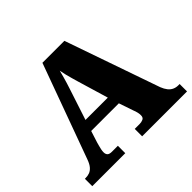

<svg xmlns="http://www.w3.org/2000/svg" viewBox="-165 -916 1119 1119"><g transform="rotate(-45 394.0 -357.0)"><path d="M7 0V-61H14Q31 -61 46 -66.5Q61 -72 74 -87Q87 -102 97 -130L310 -714H491L695 -128Q704 -105 716 -90Q728 -75 743.5 -68Q759 -61 777 -61H788V0H418V-61H458Q474 -61 487 -67Q500 -73 500 -92Q500 -102 498 -111.5Q496 -121 493.5 -129Q491 -137 489 -141L458 -232H230L207 -160Q205 -152 201.5 -140Q198 -128 195.5 -115.5Q193 -103 193 -93Q193 -78 201 -69.5Q209 -61 230 -61H279V0ZM252 -301H436L379 -492Q374 -510 368.5 -528.5Q363 -547 358 -567.5Q353 -588 349 -610Q344 -589 338 -568.5Q332 -548 326.5 -529Q321 -510 315 -493Z"/></g></svg>

Font: Noto Serif Kannada Black
Style: Regular
Weight: 900
Version: Version 2.003